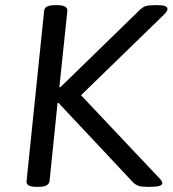

<svg xmlns="http://www.w3.org/2000/svg" viewBox="-20 -722 669 744"><path d="M120 2Q80 2 83 -21L151 -680Q152 -691 162 -696.5Q172 -702 194 -702H202Q242 -702 241 -680L210 -384H214L520 -682Q533 -695 545 -698.5Q557 -702 581 -702H593Q629 -702 629 -687Q629 -683 626 -678Q623 -673 612 -662L294 -353L596 -33Q605 -24 607 -19.5Q609 -15 609 -12Q609 2 562 2H549Q528 2 516.5 -2Q505 -6 495 -16L207 -323H203L172 -20Q170 -9 160 -3.5Q150 2 128 2Z"/></svg>

Font: Asap Semi Expanded Semi Expanded Regular
Style: Italic
Weight: 400
Width: 6
Italic angle: -6°
Designer: Pablo Cosgaya
Foundry: Omnibus-Type
Version: Version 3.001; ttfautohint (v1.8.4.7-5d5b)